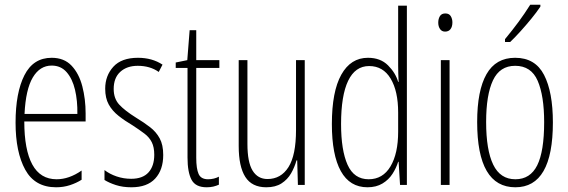

<svg xmlns="http://www.w3.org/2000/svg" viewBox="-20 -784 2410 814"><path d="M199 -539Q252 -539 283.5 -505.5Q315 -472 329 -418Q343 -364 343 -303V-269H83Q83 -149 117 -86.5Q151 -24 220 -24Q273 -24 326 -61V-22Q304 -8 276.5 1Q249 10 218 10Q128 10 87 -64.5Q46 -139 46 -264Q46 -391 83.5 -465Q121 -539 199 -539ZM199 -506Q149 -506 119 -455.5Q89 -405 84 -301H308Q309 -357 298 -403.5Q287 -450 262.5 -478Q238 -506 199 -506Z M672 -127Q672 -64 638 -27Q604 10 537 10Q500 10 471 0.5Q442 -9 423 -21V-63Q445 -46 474.5 -36Q504 -26 536 -26Q585 -26 609.5 -53Q634 -80 634 -128Q634 -160 623.5 -181Q613 -202 592.5 -217.5Q572 -233 543 -252Q509 -272 482.5 -293Q456 -314 441 -341Q426 -368 426 -408Q426 -463 460.5 -501Q495 -539 565 -539Q625 -539 669 -510L653 -479Q616 -505 564 -505Q518 -505 490 -479.5Q462 -454 462 -407Q462 -366 485.5 -340.5Q509 -315 557 -285Q590 -265 616 -245Q642 -225 657 -197.5Q672 -170 672 -127Z M862 -24Q875 -24 887 -27Q899 -30 908 -35V-1Q897 4 884.5 7Q872 10 856 10Q809 10 792 -22Q775 -54 775 -116V-496H725V-519L774 -529L784 -656H812V-529H910V-496H812V-115Q812 -69 822 -46.5Q832 -24 862 -24Z M1272 -529V0H1243L1240 -104H1237Q1229 -75 1214 -49Q1199 -23 1173.5 -6.5Q1148 10 1109 10Q1048 10 1020 -34Q992 -78 992 -165V-529H1029V-174Q1029 -96 1051 -60.5Q1073 -25 1114 -25Q1171 -25 1203 -75.5Q1235 -126 1235 -233V-529Z M1538 10Q1463 10 1425 -58.5Q1387 -127 1387 -258Q1387 -396 1427 -467.5Q1467 -539 1540 -539Q1593 -539 1625 -507Q1657 -475 1668 -437H1670Q1669 -456 1668.5 -473Q1668 -490 1668 -506V-760H1705V0H1676L1670 -98H1668Q1660 -72 1644 -47Q1628 -22 1601.5 -6Q1575 10 1538 10ZM1543 -24Q1603 -24 1635.5 -78.5Q1668 -133 1668 -226V-307Q1668 -398 1636 -451Q1604 -504 1545 -504Q1486 -504 1456 -441.5Q1426 -379 1426 -258Q1426 -147 1453.5 -85.5Q1481 -24 1543 -24Z M1868 -727Q1884 -727 1891 -715.5Q1898 -704 1898 -689Q1898 -671 1890 -660.5Q1882 -650 1867 -650Q1853 -650 1845.5 -661Q1838 -672 1838 -688Q1838 -704 1845 -715.5Q1852 -727 1868 -727ZM1886 -529V0H1849V-529Z M2324 -265Q2324 10 2165 10Q2003 10 2003 -267Q2003 -400 2042.5 -469.5Q2082 -539 2164 -539Q2249 -539 2286.5 -466.5Q2324 -394 2324 -265ZM2041 -267Q2041 -148 2071 -86Q2101 -24 2165 -24Q2228 -24 2257.5 -83Q2287 -142 2287 -266Q2287 -378 2259.5 -441.5Q2232 -505 2164 -505Q2099 -505 2070 -443.5Q2041 -382 2041 -267ZM2271 -756Q2255 -732 2232.5 -704.5Q2210 -677 2186 -650.5Q2162 -624 2143 -606H2121V-618Q2154 -658 2179 -692Q2204 -726 2228 -764H2271Z"/></svg>

Font: Noto Sans Lao Looped ExtraCondensed ExtraLight
Style: Regular
Weight: 200
Width: 2
Designer: Mark Frömberg, Ben Mitchell
Foundry: The Fontpad Ltd
Version: Version 1.002; ttfautohint (v1.8.4.7-5d5b)